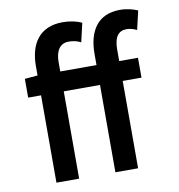

<svg xmlns="http://www.w3.org/2000/svg" viewBox="-81 -792 808 866"><g transform="rotate(-10 323.5 -359.0)"><path d="M606 -701C586 -710 557 -718 525 -718C421 -718 378 -644 378 -542V-491H212V-534C212 -589 235 -617 272 -617C295 -617 311 -613 328 -604L348 -690C326 -701 294 -708 261 -708C154 -708 108 -635 108 -534V-491L49 -486V-400H108V0H212V-400H378V0H482V-400H568V-491H482V-544C482 -601 502 -627 539 -627C554 -627 570 -623 586 -615Z"/></g></svg>

Font: Falling Sky
Style: Condensed
Weight: 400
Designer: Paul D. Hunt
Foundry: Adobe Systems Incorporated
Version: Version 1.02